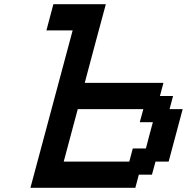

<svg xmlns="http://www.w3.org/2000/svg" viewBox="-20 -895 915 915"><path d="M125 0H625L641.6 -62.5H704.1L721.2 -125H783.7Q794.9 -166.5 817.1 -249.8Q839.4 -333 850.6 -375H788.1L804.7 -437.5H742.2L758.8 -500H383.8Q400.4 -562.5 433.8 -687.5Q467.3 -812.5 484.4 -875H234.4Q229 -854 217.8 -812.5Q206.5 -771 201.2 -750H326.2ZM596.2 -125H283.7Q294.9 -167 317.1 -250Q339.4 -333 350.6 -375H663.1L646 -312.5H708.5Q702.6 -292 691.7 -250.2Q680.7 -208.5 675.3 -187.5H612.8Z"/></svg>

Font: Faithful 32x
Style: Oblique
Weight: 400
Foundry: Faithful Resource Pack
Version: Version 1.0; January 27, 2023